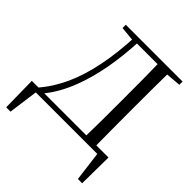

<svg xmlns="http://www.w3.org/2000/svg" viewBox="-247 -889 1254 1254"><g transform="rotate(45 380.5 -261.5)"><path d="M17.2 205.4 13.5 -35.1H721.6L718.8 205.4H679.4L650.1 -23.5L678.8 0H60L88.4 -25.4L57.3 205.4ZM188.3 -698V-728H304.4V-687.6H296.2ZM304.4 -693V-728H563.7V-693ZM516.5 0Q518.7 -83.6 519.2 -169.9Q519.7 -256.1 519.7 -354.3V-385.1Q519.7 -474.3 519.2 -559.7Q518.7 -645 516.5 -728H609.6Q608.6 -645.2 608.1 -559.9Q607.6 -474.5 607.6 -385.1V-354.1Q607.6 -256.5 608.1 -170.3Q608.6 -84.1 609.6 0ZM563.7 -686.9V-728H712.8V-698L575.1 -686.9ZM74.7 -34.3Q139.1 -109.5 183.9 -207.4Q228.7 -305.3 254.9 -433.9Q281 -562.5 288.2 -728H328.4Q321.4 -573.4 298.7 -451.1Q276 -328.7 237.8 -230.5Q214.4 -169.8 185.3 -118.9Q156.2 -67.9 121.2 -25.6V-15.2Z"/></g></svg>

Font: Early Summer Mincho VF
Style: Regular
Weight: 250
Designer: GuiWonder
Version: Version 1.002